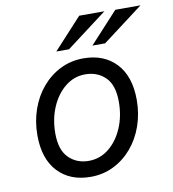

<svg xmlns="http://www.w3.org/2000/svg" viewBox="-84 -816 819 908"><g transform="rotate(-10 325.5 -362.0)"><path d="M341 -540Q440 -540 498 -478Q556 -416 556 -303Q556 -237 535.5 -178.5Q515 -120 477.5 -76Q440 -32 389.5 -7Q339 18 279 18Q180 18 122 -44Q64 -106 64 -219Q64 -285 84.5 -343.5Q105 -402 142.5 -446Q180 -490 230.5 -515Q281 -540 341 -540ZM471 -309Q471 -389 433 -426.5Q395 -464 336 -464Q283 -464 240.5 -430Q198 -396 173.5 -339Q149 -282 149 -213Q149 -134 187 -96Q225 -58 283 -58Q337 -58 379.5 -92Q422 -126 446.5 -183Q471 -240 471 -309ZM221 -594 357 -742H478L282 -594ZM394 -592 530 -740H651L455 -592Z"/></g></svg>

Font: Fragment Mono
Style: Italic
Weight: 400
Italic angle: -12°
Designer: Wei Huang based on Nimbus Sans by URW Studio, based on Helvetica by Max Miedinger.
Foundry: Wei Huang
Version: Version 1.011; ttfautohint (v1.8.4.7-5d5b)